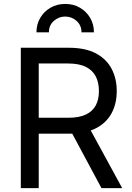

<svg xmlns="http://www.w3.org/2000/svg" viewBox="-20 -975 684 995"><path d="M87.9 0V-727.5H336.9Q421.9 -727.5 476.8 -698.5Q531.7 -669.4 558.3 -618.7Q585 -567.9 585 -502.9Q585 -438 558.3 -388.2Q531.7 -338.4 477.1 -310.3Q422.4 -282.2 337.4 -282.2H139.6V-364.7H333Q390.6 -364.7 425.5 -381.6Q460.4 -398.4 476.6 -429.4Q492.7 -460.4 492.7 -502.9Q492.7 -546.4 476.6 -578.4Q460.4 -610.4 425.3 -628.2Q390.1 -646 332 -646H180.7V0ZM505.9 0 330.1 -327.6H434.6L613.3 0ZM317.9 -954.6Q360.8 -954.6 394.3 -935.1Q427.7 -915.5 447.3 -882.3Q466.8 -849.1 466.8 -807.6H402.3Q402.3 -843.8 377 -866.5Q351.6 -889.2 317.9 -889.2Q284.2 -889.2 258.8 -866.5Q233.4 -843.8 233.4 -807.6H168.9Q168.9 -849.1 188.5 -882.3Q208 -915.5 241.7 -935.1Q275.4 -954.6 317.9 -954.6Z"/></svg>

Font: Atlassian Sans
Style: Regular
Weight: 400
Designer: Rasmus Andersson
Foundry: Modifications by Atlassian Pty Ltd, manufactured by rsms
Version: Version 4.001;git-9221beed3